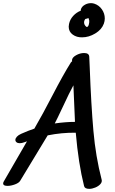

<svg xmlns="http://www.w3.org/2000/svg" viewBox="-111 -1191 731 1224"><path d="M367 -414 357 -647Q333 -604 289 -509Q251 -428 238 -404Q308 -414 367 -414ZM458 13Q429 13 425 -5Q389 -148 372 -345Q282 -346 193 -328Q99 -171 18 -39Q10 -25 -15.5 -15.5Q-41 -6 -63 -6Q-91 -6 -91 -21Q-91 -27 -87 -34Q-7 -174 61 -290L44 -284Q28 -278 15 -278Q2 -278 -5.5 -284Q-13 -290 -13 -299Q-13 -309 -3.5 -319.5Q6 -330 24 -338Q71 -359 108 -371Q162 -464 223 -582Q293 -717 341 -793Q344 -797 349 -801L348 -806Q348 -824 373.5 -838.5Q399 -853 425 -853Q457 -853 458 -829L461 -762Q470 -521 484.5 -356.5Q499 -192 537 -46Q541 -31 529 -17.5Q517 -4 496.5 4.5Q476 13 458 13ZM557 -1073Q557 -1057 551 -1040Q537 -1002 496 -977.5Q455 -953 413 -953Q378 -952 352.5 -970.5Q327 -989 327 -1021Q327 -1026 329 -1038Q335 -1067 355.5 -1089.5Q376 -1112 404 -1123Q403 -1131 408 -1139.5Q413 -1148 420 -1154Q442 -1171 469 -1171Q478 -1171 489 -1168Q520 -1158 538.5 -1131.5Q557 -1105 557 -1073ZM458 -1060Q457 -1066 453 -1076Q444 -1072 433 -1070L429 -1064Q425 -1057 425 -1048Q425 -1043 426 -1040Q427 -1034 433 -1026.5Q439 -1019 443 -1019Q451 -1020 455 -1034Q459 -1048 458 -1060Z"/></svg>

Font: Sedgwick Ave
Style: Regular
Weight: 400
Designer: Kevin Burke, Pedro Vergani
Foundry: Google, Inc.
Version: Version 1.000